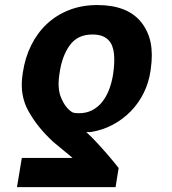

<svg xmlns="http://www.w3.org/2000/svg" viewBox="-20 -573 695 776"><path d="M48.7 183.2 68.2 65.3H273.1Q263.1 56.1 242.2 39.4Q221.2 22.7 194.6 0Q162.3 -30.2 137.8 -60.5Q113.3 -90.9 94.8 -124.3Q59.3 -188.2 70.7 -268.5L72.1 -278.4Q81 -339.5 106 -389.9Q131 -440.3 169.9 -476.6Q208.8 -512.8 260.1 -532.7Q311.4 -552.6 373.2 -552.6Q496.4 -552.6 551.8 -481.9Q579.5 -446.4 588.8 -400.6Q598 -354.8 589.5 -295.5L588.1 -285.5Q581.3 -238.6 560.7 -197.1Q540.1 -155.5 508.3 -123Q476.6 -90.6 435.5 -68.7Q394.5 -46.9 347.3 -39.4Q344.1 -39.1 339.3 -39.1Q334.5 -39.1 328.8 -39.1Q338.8 -30.2 350.5 -18.5Q362.2 -6.7 374.5 6.6Q386.7 19.9 399.3 34.1Q411.9 48.3 423.1 61.4Q434.3 74.6 443.7 86.1Q453.1 97.7 459.5 106.2L447.1 183.2ZM228 -175.4Q244.3 -137.1 272 -119.3Q278.8 -116.8 285 -116.1Q291.2 -115.4 299 -115.4Q329.2 -115.4 352.5 -127.5Q375.7 -139.6 392.6 -160.5Q409.4 -181.5 420.3 -209.3Q431.1 -237.2 436.4 -268.5L437.9 -278.4Q440.7 -299.7 441.6 -318.7Q442.5 -337.7 440.7 -355.8Q438.9 -373.6 433.2 -387.8Q427.6 -402 417.1 -412.3Q406.6 -422.6 391 -428.1Q375.4 -433.6 353.7 -433.6Q293 -433.6 261.7 -389.6Q230.5 -346.2 220.9 -278.4L219.5 -268.5Q211.3 -213.4 228 -175.4Z"/></svg>

Font: Inter P
Style: Bold Italic
Weight: 700
Italic angle: 9.39999°
Designer: Rasmus Andersson
Foundry: rsms
Version: Version 3.018;git-588b23468